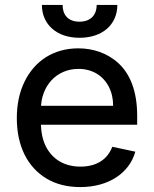

<svg xmlns="http://www.w3.org/2000/svg" viewBox="-20 -749 626 780"><path d="M306.1 11C420.8 11 505.3 -45.5 529.8 -132.8L436.1 -152.7C416.5 -100.1 370.4 -72.1 306.8 -72.1C242.9 -72.1 193.5 -100.9 166.5 -153.8C153.1 -180.4 146.3 -212.7 146.3 -250.7V-307.9C147 -399.1 208.8 -469.1 298.7 -469.1C355.8 -469.1 399.1 -441.4 422.2 -396.3C433.9 -373.6 439.6 -348 439.6 -319.2H108.3V-242.2H537.3V-278.8C537.3 -378.6 508.5 -447.4 463.1 -490.4C417.3 -533.4 358.3 -552.6 298.3 -552.6C197.8 -552.6 121.1 -502.1 79.5 -416.9C58.6 -373.9 48.3 -324.6 48.3 -268.8C48.3 -156.2 91.6 -70 168.7 -23.8C207 -0.7 252.8 11 306.1 11ZM372.9 -729C372.9 -693.2 352.6 -660.9 302.9 -660.9C252.8 -660.9 234 -693.2 234.4 -729H150.2C150.2 -650.6 209.5 -595.5 302.9 -595.5C397.7 -595.5 456.7 -650.6 456.7 -729Z"/></svg>

Font: Inter 465
Style: Regular
Weight: 400
Designer: Rasmus Andersson
Foundry: rsms
Version: Version 3.019;Glyphs 3.1.2 (3151)